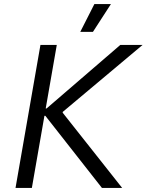

<svg xmlns="http://www.w3.org/2000/svg" viewBox="-20 -920 718 940"><path d="M202 -353H189L195 -389H208L569 -700H678L287 -372V-368L578 0H479ZM178 -700H258L136 0H56ZM435 -764H373L442 -900H523Z"/></svg>

Font: Fixel Italic Variable Display Thin
Style: Italic
Weight: 100
Italic angle: -10°
Designer: AlfaBravo + MacPaw
Foundry: Kyrylo Tkachov, Marchela Mozhyna, Serhii Makarenko, Maria Weinstein, Zakhar Kryvoshyya
Version: Version 1.210;Glyphs 3.2 (3217)